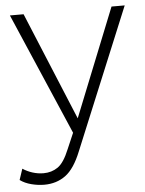

<svg xmlns="http://www.w3.org/2000/svg" viewBox="-71 -542 591 783"><g transform="rotate(-5 224.5 -150.0)"><path d="M79 200Q53 200 26 193Q-1 186 -20 172L-5 127Q13 139 35 146Q57 153 80 153Q113 153 138.5 135.5Q164 118 186 64L214 -1L-1 -500H55L238 -58L415 -500H469L231 76Q203 146 166 173Q129 200 79 200Z"/></g></svg>

Font: Prodigy Sans Light
Style: Regular
Weight: 300
Designer: Wei Huang
Foundry: Wei Huang
Version: Version 1.003; ttfautohint (v1.8.3)